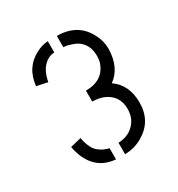

<svg xmlns="http://www.w3.org/2000/svg" viewBox="-89 -746 399 430"><g transform="rotate(-30 110.5 -531.0)"><path d="M115.2 -377.9V-407.2Q151.4 -409.2 166 -438.5Q170.9 -450.2 170.9 -462.9Q170.9 -498 138.7 -511.7Q126 -516.6 110.4 -516.6V-544.9Q156.2 -544.9 168.9 -584Q170.9 -591.8 170.9 -599.6Q170.9 -640.6 131.8 -651.4Q124 -654.3 115.2 -654.3V-683.6Q168.9 -683.6 191.4 -639.6Q201.2 -621.1 201.2 -600.6Q200.2 -552.7 168.9 -530.3Q201.2 -507.8 201.2 -461.9Q201.2 -414.1 161.1 -390.6Q139.6 -377.9 115.2 -377.9ZM18.6 -452.1 46.9 -459Q47.9 -451.2 50.3 -444.3Q52.7 -437.5 55.2 -432.6Q57.6 -427.7 61 -423.8Q64.5 -419.9 67.9 -417.5Q71.3 -415 74.7 -413.1Q78.1 -411.1 81.1 -410.2Q84 -409.2 86.4 -408.2Q88.9 -407.2 89.8 -407.2H91.8V-377.9Q43.9 -381.8 25.4 -427.7Q20.5 -440.4 18.6 -452.1ZM18.6 -609.4Q23.4 -655.3 61.5 -674.8Q76.2 -682.6 91.8 -683.6V-654.3Q73.2 -654.3 58.6 -634.8Q49.8 -621.1 46.9 -603.5Z"/></g></svg>

Font: Post No Bills Colombo
Style: Regular
Weight: 400
Designer: Kosala Senevirathne, Siva Puranthara, Lasantha Premarathna, Tharique Azeez
Foundry: Mooniak
Version: Version 1.220 ; ttfautohint (v1.6)